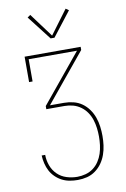

<svg xmlns="http://www.w3.org/2000/svg" viewBox="-103 -1020 706 1080"><g transform="rotate(-10 250.0 -480.5)"><path d="M252 0Q229 0 206 -4Q183 -8 162.5 -18.5Q142 -29 125 -45.5Q108 -62 97.5 -82Q87 -102 81.5 -125Q76 -148 75 -171H95Q95 -140 106 -110Q117 -80 139 -58.5Q161 -37 191 -27.5Q221 -18 252 -18Q276 -18 300 -24.5Q324 -31 343.5 -45.5Q363 -60 376.5 -80.5Q390 -101 397.5 -124Q405 -147 408 -171.5Q411 -196 411 -220Q411 -244 408 -268.5Q405 -293 397.5 -316.5Q390 -340 376 -360.5Q362 -381 342 -395.5Q322 -410 298.5 -416.5Q275 -423 250 -423H146V-441L373 -717H97V-590H77V-735H397V-717L170 -441H250Q277 -441 303.5 -434.5Q330 -428 352 -412.5Q374 -397 390 -374.5Q406 -352 415 -326.5Q424 -301 427.5 -274Q431 -247 431 -220Q431 -193 427.5 -166.5Q424 -140 415 -114.5Q406 -89 390.5 -67Q375 -45 353 -29Q331 -13 305 -6.5Q279 0 252 0ZM261 -811H239L132 -949L149 -961L250 -825L351 -961L368 -949Z"/></g></svg>

Font: Iosevka Slab Thin
Style: Regular
Weight: 100
Monospace: yes
Designer: Belleve Invis
Foundry: Belleve Invis
Version: Version 11.1.0; ttfautohint (v1.8.3)